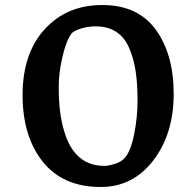

<svg xmlns="http://www.w3.org/2000/svg" viewBox="-20 -734 782 765"><path d="M381 11Q231 11 150.5 -89.5Q70 -190 70 -355.5Q70 -521 158 -617.5Q246 -714 387.5 -714Q529 -714 600.5 -616Q672 -518 672 -359.5Q672 -201 591 -95Q510 11 381 11ZM495 -542Q458 -629 361 -629Q333 -629 305.5 -621Q278 -613 266 -602Q244 -573 229 -508.5Q214 -444 214 -389.5Q214 -335 219 -292.5Q224 -250 236.5 -208.5Q249 -167 269 -138Q314 -73 395 -73Q412 -73 437.5 -81Q463 -89 475 -103Q500 -128 514 -196.5Q528 -265 528 -332.5Q528 -400 520.5 -450Q513 -500 495 -542Z"/></svg>

Font: Asul
Style: Bold
Weight: 700
Designer: Mariela Monsalve
Foundry: Mariela Monsalve
Version: Version 1.002